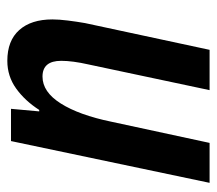

<svg xmlns="http://www.w3.org/2000/svg" viewBox="-54 -528 592 524"><g transform="rotate(90 242.0 -266.0)"><path d="M146 10Q91 10 62 -22.5Q33 -55 33 -113Q33 -131 36 -155Q39 -179 43 -202L116 -542H226L156 -212Q146 -168 146 -137Q146 -86 189 -86Q231 -86 262.5 -136Q294 -186 312 -273L370 -542H479L365 0H277L284 -77H280Q255 -38 221.5 -14Q188 10 146 10Z"/></g></svg>

Font: Noto Sans Condensed SemiBold
Style: Italic
Weight: 600
Width: 3
Italic angle: -12°
Designer: Monotype Design Team
Foundry: Monotype Imaging Inc.
Version: Version 2.013; ttfautohint (v1.8.4.7-5d5b)